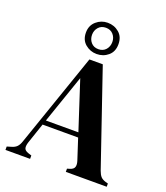

<svg xmlns="http://www.w3.org/2000/svg" viewBox="-160 -1011 970 1121"><g transform="rotate(20 324.5 -451.0)"><path d="M7 0V-21L34 -29Q55 -35 66.5 -47Q78 -59 85 -80L287 -664H370L571 -76Q579 -54 589 -42.5Q599 -31 621 -24L636 -20V0H382V-20L399 -25Q421 -32 425.5 -47Q430 -62 423 -84L381 -213H160L117 -86Q110 -64 113 -50Q116 -36 138 -28L160 -21V0ZM170 -242H372L274 -543ZM315 -708Q275 -708 244.5 -733.5Q214 -759 214 -805Q214 -849 244.5 -875.5Q275 -902 315 -902Q356 -902 386 -876.5Q416 -851 416 -805Q416 -759 386 -733.5Q356 -708 315 -708ZM315 -738Q344 -738 361 -757.5Q378 -777 378 -805Q378 -832 361 -851.5Q344 -871 315 -871Q286 -871 269 -851.5Q252 -832 252 -805Q252 -777 269 -757.5Q286 -738 315 -738Z"/></g></svg>

Font: DM Serif Text
Style: Regular
Weight: 400
Designer: Colophon Foundry, Frank Grießhammer
Foundry: Colophon Foundry
Version: Version 5.200; ttfautohint (v1.8.3)